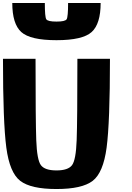

<svg xmlns="http://www.w3.org/2000/svg" viewBox="-20 -1270 884 1290"><path d="M500 -875H718.8Q718.8 -447.3 696.3 -278.3Q673.8 -109.4 602.5 -54.7Q531.2 0 359.4 0Q187.5 0 116.2 -54.7Q44.9 -109.4 22.5 -278.3Q0 -447.3 0 -875H218.8Q218.8 -460.9 223.6 -328.1Q228.5 -195.3 254.9 -160.2Q281.2 -125 359.4 -125Q437.5 -125 463.9 -160.2Q490.2 -195.3 495.1 -328.1Q500 -460.9 500 -875ZM62.5 -1250H281.2Q281.2 -1156.2 291 -1140.6Q300.8 -1125 359.4 -1125Q418 -1125 427.7 -1140.6Q437.5 -1156.2 437.5 -1250H656.2Q656.2 -1109.4 595.7 -1054.7Q535.2 -1000 359.4 -1000Q183.6 -1000 123 -1054.7Q62.5 -1109.4 62.5 -1250Z"/></svg>

Font: CraftyPE
Style: Regular
Weight: 400
Designer: Erek Butcher
Foundry: Haunted Coop
Version: Version 0.018;April 4, 2024;FontCreator 15.0.0.2962 64-bit